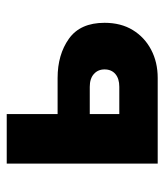

<svg xmlns="http://www.w3.org/2000/svg" viewBox="22 -522 500 585"><g transform="rotate(-90 272.5 -230.0)"><path d="M66 -460H217V-305H327Q398 -305 446.5 -270.5Q495 -236 495 -162Q495 -112 473 -76Q451 -40 413 -20Q375 0 327 0H66ZM300 -207H217V-117H300Q325 -117 339 -129Q353 -141 353 -162Q353 -182 339 -194.5Q325 -207 300 -207Z"/></g></svg>

Font: Jost*
Style: Bold
Weight: 700
Version: Version 3.7